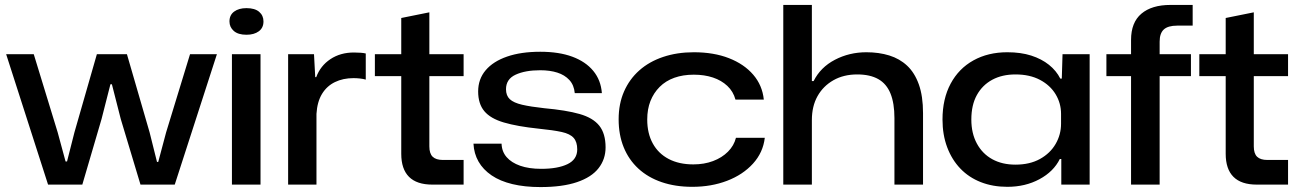

<svg xmlns="http://www.w3.org/2000/svg" viewBox="-20 -749 5268 779"><path d="M175 0 5 -529H117L214 -212L246 -94H252L282 -212L373 -529H495L587 -212L617 -92H622L654 -212L751 -529H860L689 0H550L470 -266L434 -407H428L392 -266L314 0Z M921 0V-529H1037V0ZM980 -608Q946 -608 928.5 -623.5Q911 -639 911 -662Q911 -688 930 -702Q949 -716 980 -716Q1014 -716 1031.5 -701Q1049 -686 1049 -662Q1049 -636 1030 -622Q1011 -608 980 -608Z M1149 0V-529H1254L1259 -436H1263Q1280 -482 1320.5 -509Q1361 -536 1416 -536Q1431 -536 1443.5 -535Q1456 -534 1464 -532V-426Q1454 -429 1440.5 -430.5Q1427 -432 1414 -432Q1372 -432 1339 -416Q1306 -400 1286.5 -368Q1267 -336 1264 -287V0Z M1734 0Q1671 0 1639.5 -31.5Q1608 -63 1608 -125V-440H1501V-529H1608V-676L1722 -699V-529H1861V-440H1722V-155Q1722 -126 1735.5 -113Q1749 -100 1777 -100H1861V0Z M2173 10Q2109 10 2059 -2Q2009 -14 1974.5 -37.5Q1940 -61 1921.5 -93.5Q1903 -126 1901 -166H2015Q2016 -134 2035.5 -111.5Q2055 -89 2090.5 -76.5Q2126 -64 2176 -64Q2243 -64 2282.5 -83Q2322 -102 2322 -143Q2322 -173 2307.5 -189.5Q2293 -206 2259 -213.5Q2225 -221 2165 -227Q2079 -236 2024.5 -252Q1970 -268 1945 -298Q1920 -328 1920 -378Q1920 -428 1950.5 -464Q1981 -500 2037.5 -519.5Q2094 -539 2172 -539Q2248 -539 2302 -519Q2356 -499 2387 -461.5Q2418 -424 2422 -371H2312Q2309 -404 2290 -424.5Q2271 -445 2241 -454.5Q2211 -464 2172 -464Q2111 -464 2072 -446Q2033 -428 2033 -387Q2033 -361 2048.5 -346.5Q2064 -332 2098.5 -324Q2133 -316 2188 -310Q2277 -302 2331.5 -286.5Q2386 -271 2411.5 -239Q2437 -207 2437 -151Q2437 -103 2408.5 -66.5Q2380 -30 2321 -10Q2262 10 2173 10Z M2789 9Q2720 9 2664.5 -10Q2609 -29 2570 -65Q2531 -101 2510.5 -151.5Q2490 -202 2490 -265Q2490 -328 2512 -378Q2534 -428 2574 -463.5Q2614 -499 2670.5 -518Q2727 -537 2795 -537Q2876 -537 2937.5 -513Q2999 -489 3036 -446Q3073 -403 3079 -345H2964Q2955 -378 2931 -400.5Q2907 -423 2872.5 -434.5Q2838 -446 2795 -446Q2751 -446 2716 -433.5Q2681 -421 2656.5 -396.5Q2632 -372 2619 -339Q2606 -306 2606 -264Q2606 -208 2628.5 -167Q2651 -126 2693 -104Q2735 -82 2793 -82Q2837 -82 2873 -95.5Q2909 -109 2933.5 -133.5Q2958 -158 2966 -190H3083Q3076 -130 3035 -85Q2994 -40 2930 -15.5Q2866 9 2789 9Z M3158 0V-729H3274V-420H3281Q3309 -476 3367.5 -506.5Q3426 -537 3495 -537Q3546 -537 3588 -524Q3630 -511 3660.5 -482.5Q3691 -454 3708 -406.5Q3725 -359 3725 -290V0H3609V-270Q3609 -330 3593 -369.5Q3577 -409 3543.5 -428Q3510 -447 3458 -447Q3403 -447 3361.5 -423.5Q3320 -400 3297 -359Q3274 -318 3274 -262V0Z M4067 9Q4008 9 3959.5 -10Q3911 -29 3876.5 -65Q3842 -101 3823 -151.5Q3804 -202 3804 -264Q3804 -348 3837 -409.5Q3870 -471 3929.5 -504Q3989 -537 4067 -537Q4122 -537 4164 -523.5Q4206 -510 4236 -486Q4266 -462 4282 -430H4288L4291 -529H4401V0H4286V-104H4280Q4255 -53 4197.5 -22Q4140 9 4067 9ZM4100 -81Q4158 -81 4199.5 -104Q4241 -127 4263 -165Q4285 -203 4285 -247V-287Q4285 -330 4263 -366.5Q4241 -403 4199.5 -425Q4158 -447 4100 -447Q4046 -447 4006 -425.5Q3966 -404 3943.5 -363.5Q3921 -323 3921 -264Q3921 -208 3943.5 -166.5Q3966 -125 4006 -103Q4046 -81 4100 -81Z M4569 0V-440H4469V-529H4569V-587Q4569 -658 4611 -693.5Q4653 -729 4729 -729H4819V-645H4756Q4719 -645 4702 -629.5Q4685 -614 4685 -580V-529H4812V-440H4685V0Z M5079 0Q5016 0 4984.5 -31.5Q4953 -63 4953 -125V-440H4846V-529H4953V-676L5067 -699V-529H5206V-440H5067V-155Q5067 -126 5080.5 -113Q5094 -100 5122 -100H5206V0Z"/></svg>

Font: Mona Sans Expanded Medium
Style: Regular
Weight: 500
Width: 7
Designer: Deni Anggara
Foundry: GitHub
Version: Version 2.000